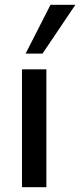

<svg xmlns="http://www.w3.org/2000/svg" viewBox="-20 -775 332 795"><path d="M71 0V-488H172V0ZM86 -553 189 -755H292L156 -553Z"/></svg>

Font: Nunito Sans SemiBold
Style: Regular
Weight: 600
Designer: Vernon Adams
Foundry: Vernon Adams
Version: Version 3.101; ttfautohint (v1.8.4.7-5d5b);gftools[0.9.27]